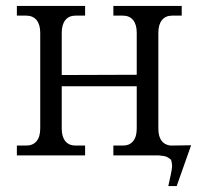

<svg xmlns="http://www.w3.org/2000/svg" viewBox="-20 -526 679 650"><path d="M189 -90.8Q189 -63 201.2 -48.1Q213.4 -33.2 235.8 -33.2H268.1V0H37.1V-33.2H68.8Q91.3 -33.2 103.8 -48.1Q116.2 -63 116.2 -90.8V-415Q116.2 -442.9 103.8 -458Q91.3 -473.1 68.8 -473.1H37.1V-505.9H268.1V-473.1H235.8Q213.4 -473.1 201.2 -458Q189 -442.9 189 -415V-272L442.9 -272.9V-415Q442.9 -442.9 430.7 -458Q418.5 -473.1 396 -473.1H363.8V-505.9H595.2V-473.1H563Q540.5 -473.1 528.3 -458Q516.1 -442.9 516.1 -415V-90.8Q516.1 -39.1 556.2 -33.2L627 -34.2L578.1 104H549.8L553.2 87.9Q556.6 72.8 558.1 65.9Q559.6 59.1 561.3 48.3Q563 37.6 562.5 33.2Q562 28.8 561 22Q560.1 15.1 556.6 12.7Q553.2 10.3 547.9 6.8Q542.5 3.4 534.9 2.2Q527.3 1 517.1 0H363.8V-33.2H396Q418.5 -33.2 430.7 -48.1Q442.9 -63 442.9 -90.8V-233.9H189Z"/></svg>

Font: LT Superior Serif
Style: Regular
Weight: 400
Designer: Daniel Lyons
Foundry: LyonsType
Version: Version 2.120;FEAKit 1.0